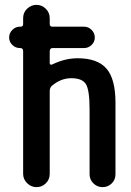

<svg xmlns="http://www.w3.org/2000/svg" viewBox="-20 -770 540 790"><path d="M61.5 -572.3Q43.9 -572.3 30.8 -585Q17.6 -597.7 17.6 -615.7Q17.6 -633.8 30.8 -647Q43.9 -660.2 61.5 -660.2H64.5Q75.2 -660.2 75.2 -670.9V-695.3Q75.2 -718.8 91.8 -734.4Q108.4 -750 130.4 -750Q152.3 -750 168.5 -733.9Q184.6 -717.8 184.6 -695.3V-670.9Q184.6 -660.2 196.3 -660.2H326.2Q343.8 -660.2 356.9 -647Q370.1 -633.8 370.1 -615.7Q370.1 -597.7 356.9 -585Q343.8 -572.3 326.2 -572.3H196.3Q185.5 -572.3 184.6 -559.6V-510.7Q184.6 -501 195.3 -504.9Q247.1 -530.3 299.8 -530.3Q380.9 -530.3 418 -487.8Q455.1 -445.3 455.1 -347.7V-52.7Q455.1 -30.3 439.5 -15.1Q423.8 0 401.9 0Q379.9 0 364.3 -15.6Q348.6 -31.2 348.6 -52.7V-320.3Q348.6 -399.4 333.5 -423.8Q318.4 -448.2 273.4 -448.2Q229.5 -448.2 192.4 -416Q185.5 -409.2 184.6 -397.5V-54.7Q184.6 -31.2 168.5 -15.6Q152.3 0 130.4 0Q108.4 0 91.8 -16.1Q75.2 -32.2 75.2 -54.7V-559.6Q75.2 -571.3 64.5 -572.3Z"/></svg>

Font: Rounded-X Mgen+ 1mn medium
Style: Regular
Weight: 500
Designer: [Source Han Sans]
Ryoko NISHIZUKA  (kana & ideographs); Paul D. Hunt (Latin, Greek & Cyrillic); Wenlong ZHANG  (bopomofo
Version: Version 1.059.20150602